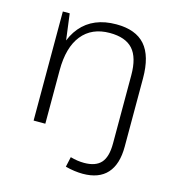

<svg xmlns="http://www.w3.org/2000/svg" viewBox="-109 -640 842 918"><g transform="rotate(15 312.5 -181.0)"><path d="M383 185Q364 185 341.5 182Q319 179 297 173L308 123Q326 128 342.5 130.5Q359 133 376 133Q433 133 459.5 103.5Q486 74 486 8V0H544V8Q544 95 503.5 140Q463 185 383 185ZM486 -330Q486 -418 449.5 -458.5Q413 -499 335 -499Q246 -499 197.5 -438.5Q149 -378 149 -265L118 -201V-265Q118 -401 179.5 -474Q241 -547 355 -547Q451 -547 497.5 -494Q544 -441 544 -330V0H486ZM91 -540H125L149 -356V0H91Z"/></g></svg>

Font: Pathway Extreme 8pt Thin 12pt
Style: Regular
Weight: 100
Version: Version 1.001;gftools[0.9.26]